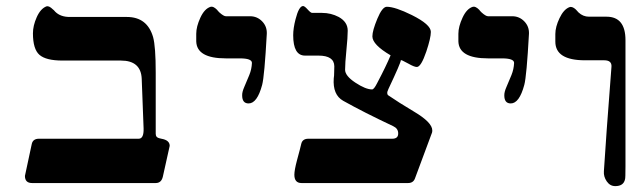

<svg xmlns="http://www.w3.org/2000/svg" viewBox="-20 -613 2140 643"><path d="M501.5 0H87.4Q63.5 0 63.5 -23.9L86.4 -130.9Q90.3 -148.4 110.4 -148.4H444.3Q461.9 -148.4 460.9 -182.6L454.6 -349.1Q452.1 -410.2 384.8 -410.2H189Q134.3 -410.2 112.3 -429.2Q90.3 -448.2 90.3 -501.5Q90.3 -526.9 103 -555.4Q115.7 -584 135.7 -591.8Q144.5 -594.2 157.2 -581.5Q159.7 -580.1 165 -573.7Q182.6 -556.2 213.4 -556.2H404.8Q473.1 -556.2 492.7 -488.8Q501.5 -457 501.5 -369.6V-165Q501.5 -152.3 514.2 -149.9L520.5 -148.4Q548.3 -143.6 548.3 -124.5L525.4 -21.5Q520.5 0 501.5 0Z M798.3 -322.3 814.9 -361.8Q822.8 -380.9 823.7 -402.3Q823.7 -417.5 783.2 -417.5H736.3Q638.7 -417.5 637.2 -474.6V-500Q637.2 -523.9 651.1 -554Q665 -584 685.5 -590.3Q694.3 -592.8 707 -580.1Q708.5 -577.6 714.8 -571.3Q729 -558.6 736.3 -558.6H817.4Q841.3 -558.6 857.9 -541.5Q874.5 -524.4 873.5 -500Q865.7 -357.9 857.9 -328.6Q841.3 -266.6 812.5 -266.6Q791 -266.6 791 -293.5Q790.5 -304.7 798.3 -322.3Z M1346.7 0H989.7Q965.8 0 965.8 -27.8Q965.8 -43 974.6 -76.2Q985.8 -117.2 988.8 -130.9Q992.7 -148.4 1012.7 -148.4H1293.5Q1314 -148.4 1313.5 -166.5Q1313.5 -182.6 1296.9 -190.4Q1197.3 -237.3 1129.4 -275.4Q1093.8 -295.4 1097.7 -350.6Q1099.1 -358.4 1099.1 -370.6Q1099.6 -380.9 1099.6 -391.1Q1099.1 -426.8 1046.4 -426.8H1044.4H1021.5H1001.5Q961.9 -426.8 961.9 -495.1Q961.9 -518.1 969.7 -548.3Q981 -592.8 995.1 -592.8Q1000 -592.8 1010.3 -581.3Q1020.5 -569.8 1025.4 -569.8H1058.6Q1088.4 -569.8 1114.3 -556.2Q1144.5 -539.6 1144.5 -510.3Q1144.5 -488.8 1140.1 -445.1Q1135.7 -401.4 1135.7 -379.4Q1135.7 -358.9 1170.2 -336.2Q1204.6 -313.5 1226.1 -313.5Q1232.4 -313.5 1242.7 -334Q1272.9 -391.1 1288.1 -427.7Q1227.1 -463.4 1227.1 -491.2Q1227.1 -510.3 1243.7 -550.3Q1260.3 -590.3 1275.4 -590.3Q1303.2 -590.3 1359.4 -562.5Q1422.9 -530.8 1422.9 -506.3Q1422.9 -485.8 1407.7 -440.4Q1390.1 -388.7 1376 -388.7Q1367.2 -388.7 1347.7 -399.9Q1322.3 -414.1 1322.3 -411.1Q1322.3 -402.8 1280.8 -314.9Q1276.4 -305.7 1276.9 -300.8Q1277.3 -296.4 1279.3 -294.4Q1314.9 -270 1365.7 -239.7Q1427.7 -203.1 1427.7 -176.3Q1427.7 -171.4 1426.8 -168.9L1369.6 -15.1Q1363.8 0 1346.7 0Z M1676.3 -322.3 1692.9 -361.8Q1700.7 -380.9 1701.7 -402.3Q1701.7 -417.5 1661.1 -417.5H1614.3Q1516.6 -417.5 1515.1 -474.6V-500Q1515.1 -523.9 1529.1 -554Q1543 -584 1563.5 -590.3Q1572.3 -592.8 1585 -580.1Q1586.4 -577.6 1592.8 -571.3Q1606.9 -558.6 1614.3 -558.6H1695.3Q1719.2 -558.6 1735.8 -541.5Q1752.4 -524.4 1751.5 -500Q1743.7 -357.9 1735.8 -328.6Q1719.2 -266.6 1690.4 -266.6Q1668.9 -266.6 1668.9 -293.5Q1668.5 -304.7 1676.3 -322.3Z M2027.8 -389.6Q2029.3 -411.1 2003.4 -411.1H1939Q1839.8 -411.1 1839.8 -473.6V-499Q1839.8 -522.9 1853.8 -552.2Q1867.7 -581.5 1886.7 -588.9Q1899.4 -593.8 1917.5 -571.3Q1932.6 -557.1 1952.6 -557.1H2011.2Q2074.7 -557.1 2074.7 -478.5V-55.7Q2074.7 -16.1 2073.2 -12.7Q2068.4 10.3 2040.5 10.3Q2022.9 10.3 2012 -5.6Q2001 -21.5 2002.4 -39.6Q2008.8 -144.5 2027.8 -389.6Z"/></svg>

Font: Accordance
Style: Bold-Italic
Weight: 700
Italic angle: -11°
Version: Version 1.2 (build January 31, 2020) Miklal Software Solutio